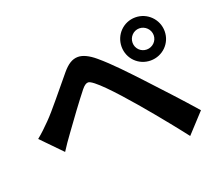

<svg xmlns="http://www.w3.org/2000/svg" viewBox="-121 -916 1243 1085"><g transform="rotate(-20 500.0 -374.0)"><path d="M657 -612C657 -540 714 -483 786 -483C858 -483 916 -540 916 -612C916 -684 858 -742 786 -742C714 -742 657 -684 657 -612ZM723 -612C723 -647 751 -676 786 -676C821 -676 850 -647 850 -612C850 -577 821 -549 786 -549C751 -549 723 -577 723 -612ZM154 -163C171 -190 195 -225 218 -256C258 -312 330 -410 370 -460C385 -479 398 -488 410 -488C469 -488 798 -73 849 -6L956 -122C884 -205 777 -320 710 -392C646 -460 574 -538 506 -595C468 -627 434 -643 405 -643C370 -643 341 -623 310 -586C241 -504 164 -406 118 -360C87 -329 67 -309 36 -284Z"/></g></svg>

Font: Spoqa Han Sans Neo Bold
Style: Bold
Weight: 700
Designer: [Spoqa Han Sans Neo] Dong-huui Kim  Younghwa Kang  Yujin Lee  [Noto Sans] Ryoko NISHIZUKA  (kana & ideographs); Paul D. 
Foundry: Spoqa (http://www.spoqa-han-sans.com)
Version: Version 1.000